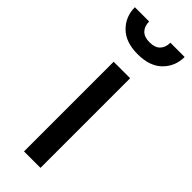

<svg xmlns="http://www.w3.org/2000/svg" viewBox="-268 -719 742 742"><g transform="rotate(45 103.0 -348.5)"><path d="M58 -490H148V0H58ZM-33 -697H45Q45 -671 59.5 -656Q74 -641 103 -641Q132 -641 146.5 -656Q161 -671 161 -697H239Q239 -646 204 -611Q169 -576 103 -576Q37 -576 2 -611Q-33 -646 -33 -697Z"/></g></svg>

Font: Cabin Condensed
Style: Regular
Weight: 400
Width: 3
Designer: Pablo Impallari
Foundry: Pablo Impallari. http://www.impallari.com Igino Marini. http://www.ikern.com
Version: Version 2.200